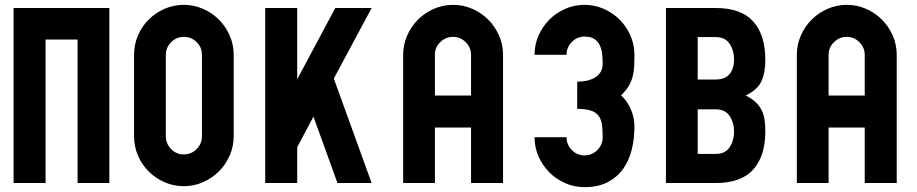

<svg xmlns="http://www.w3.org/2000/svg" viewBox="-20 -755 3784 792"><path d="M36 -722H431V0H300V-592H168V0H36Z M738 -735Q780 -735 817.5 -718.5Q855 -702 883 -674Q911 -646 927.5 -608.5Q944 -571 944 -529V-193Q944 -151 927.5 -113.5Q911 -76 883 -48Q855 -20 817.5 -3.5Q780 13 738 13Q696 13 658.5 -3.5Q621 -20 593 -48Q565 -76 549 -113.5Q533 -151 533 -193V-529Q533 -571 549 -608.5Q565 -646 593 -674Q621 -702 658.5 -718.5Q696 -735 738 -735ZM813 -529Q813 -560 791 -581.5Q769 -603 738 -603Q708 -603 686 -581Q664 -559 664 -529V-193Q664 -163 685.5 -140.5Q707 -118 738 -118Q769 -118 791 -140Q813 -162 813 -193Z M1074 0V-722H1206V-428L1363 -722H1513L1357 -431L1513 0H1372L1273 -274L1206 -148V0Z M1923 -229H1774V0H1643V-529Q1643 -571 1659.5 -608.5Q1676 -646 1704 -674Q1732 -702 1769.5 -718.5Q1807 -735 1849 -735Q1891 -735 1928.5 -718.5Q1966 -702 1994 -674Q2022 -646 2038.5 -608.5Q2055 -571 2055 -529V0H1923ZM1923 -361V-529Q1923 -559 1901 -581Q1879 -603 1849 -603Q1819 -603 1796.5 -581.5Q1774 -560 1774 -529V-361Z M2361 -418Q2379 -418 2397.5 -421.5Q2416 -425 2431.5 -433.5Q2447 -442 2456.5 -456.5Q2466 -471 2466 -492Q2466 -511 2464 -531Q2462 -551 2454.5 -567.5Q2447 -584 2432 -594Q2417 -604 2391 -604Q2360 -604 2338.5 -581.5Q2317 -559 2317 -529H2185Q2185 -571 2201.5 -608.5Q2218 -646 2246 -674Q2274 -702 2311.5 -718.5Q2349 -735 2391 -735Q2433 -735 2470.5 -718.5Q2508 -702 2536 -674Q2564 -646 2580.5 -608.5Q2597 -571 2597 -529Q2597 -503 2596 -481Q2595 -459 2589.5 -438.5Q2584 -418 2573 -399.5Q2562 -381 2542 -362Q2569 -336 2583 -302.5Q2597 -269 2597 -232Q2597 -183 2586 -138Q2575 -93 2550.5 -58.5Q2526 -24 2486.5 -3.5Q2447 17 2391 17Q2349 17 2311.5 0.5Q2274 -16 2246 -44Q2218 -72 2201.5 -109.5Q2185 -147 2185 -189H2317Q2317 -159 2338.5 -136.5Q2360 -114 2391 -114Q2422 -114 2444 -136Q2466 -158 2466 -189Q2466 -219 2463 -241Q2460 -263 2449 -277.5Q2438 -292 2417 -299Q2396 -306 2361 -306Z M2727 -722H2932Q3037 -722 3087 -666.5Q3137 -611 3137 -508Q3137 -455 3121 -420Q3105 -385 3056 -361Q3080 -349 3096 -334.5Q3112 -320 3121 -302Q3130 -284 3133.5 -262.5Q3137 -241 3137 -214Q3137 -111 3087 -55.5Q3037 0 2932 0H2727ZM2932 -120Q2972 -120 2990 -148Q3008 -176 3008 -212Q3008 -248 2990 -276Q2972 -304 2932 -304H2858V-120ZM2932 -427Q2971 -427 2989.5 -449.5Q3008 -472 3008 -510Q3008 -546 2990 -574Q2972 -602 2932 -602H2858V-427Z M3547 -229H3398V0H3267V-529Q3267 -571 3283.5 -608.5Q3300 -646 3328 -674Q3356 -702 3393.5 -718.5Q3431 -735 3473 -735Q3515 -735 3552.5 -718.5Q3590 -702 3618 -674Q3646 -646 3662.5 -608.5Q3679 -571 3679 -529V0H3547ZM3547 -361V-529Q3547 -559 3525 -581Q3503 -603 3473 -603Q3443 -603 3420.5 -581.5Q3398 -560 3398 -529V-361Z"/></svg>

Font: PostBus
Style: Regular
Weight: 400
Designer: Peter Wiegel
Version: Version 1.001